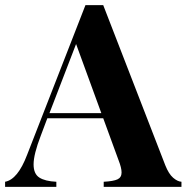

<svg xmlns="http://www.w3.org/2000/svg" viewBox="-35 -730 729 750"><path d="M673.8 -20V0H370.1V-20Q408.2 -22 424.1 -29.5Q439.9 -37.1 439.9 -56.2Q439.9 -74.2 428.2 -104L368.2 -268.1H149.9L124 -199.2Q96.2 -127 96.2 -87.9Q96.2 -50.8 118.7 -36.4Q141.1 -22 185.1 -20V0H-15.1V-20Q34.2 -28.8 70.8 -125L298.8 -710H368.2L610.8 -84Q624 -50.8 641.1 -35.9Q658.2 -21 673.8 -20ZM360.8 -288.1 262.2 -558.1 158.2 -288.1Z"/></svg>

Font: Neothic
Style: Regular
Weight: 400
Designer: Vasily Draigo aka Daymarius
Foundry: Vasily Draigo aka Daymarius
Version: Version 1.00 May 8, 2019, initial release